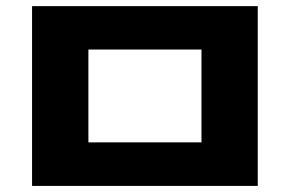

<svg xmlns="http://www.w3.org/2000/svg" viewBox="-20 -611 947 631"><path d="M85.4 -590.8H827.1V0H85.4ZM642.1 -143.1V-448.2H270.5V-143.1Z"/></svg>

Font: Heebo Black
Style: Regular
Weight: 900
Designer: Oded Ezer
Foundry: Meir Sadan
Version: Version 2.001; ttfautohint (v1.5.14-ce02) -l 8 -r 50 -G 200 